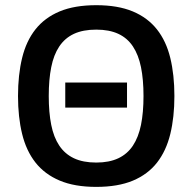

<svg xmlns="http://www.w3.org/2000/svg" viewBox="-20 -710 746 744"><path d="M655.8 -337.9Q655.8 -255.9 639.9 -190.7Q624 -125.5 588.4 -79.8Q552.7 -34.2 494.9 -10Q437 14.2 353 14.2Q269 14.2 211.2 -10.3Q153.3 -34.7 117.4 -80.3Q81.5 -126 65.7 -191.2Q49.8 -256.3 49.8 -337.9Q49.8 -419.9 65.7 -485.4Q81.5 -550.8 117.4 -596.2Q153.3 -641.6 211.2 -665.8Q269 -689.9 353 -689.9Q436.5 -689.9 494.4 -665.8Q552.2 -641.6 588.1 -596.2Q624 -550.8 639.9 -485.4Q655.8 -419.9 655.8 -337.9ZM536.1 -337.9Q536.1 -401.4 526.4 -449.5Q516.6 -497.6 495.1 -530Q473.6 -562.5 438.5 -578.9Q403.3 -595.2 353 -595.2Q301.8 -595.2 266.6 -578.9Q231.4 -562.5 209.7 -530Q188 -497.6 178.5 -449.5Q168.9 -401.4 168.9 -337.9Q168.9 -274.4 178.5 -226.3Q188 -178.2 209.7 -145.8Q231.4 -113.3 266.6 -96.7Q301.8 -80.1 353 -80.1Q403.3 -80.1 438.5 -96.7Q473.6 -113.3 495.1 -145.8Q516.6 -178.2 526.4 -226.3Q536.1 -274.4 536.1 -337.9ZM232.9 -293V-390.1H472.2V-293Z"/></svg>

Font: Clear Sans Medium
Style: Regular
Weight: 500
Foundry: Intel Corporation
Version: Version 1.00